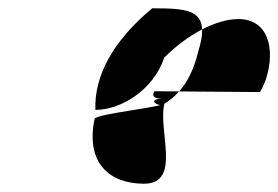

<svg xmlns="http://www.w3.org/2000/svg" viewBox="-20 -480 671 463"><path d="M210 -215C272 -215 350 -263 376 -341C433 -398 502 -434 555 -434C627 -434 645 -362 621 -288C617 -278 613 -268 607 -258L353 -260C351 -258 340 -242 372 -242C342 -242 349 -229 369 -226C414 -249 443 -294 457 -352C490 -456 442 -460 347 -460C251 -380 207 -296 210 -215ZM208 -193C186 -86 245 -37 327 -37C420 -37 359 -168 377 -232C383 -222 209 -206 208 -193Z"/></svg>

Font: Zinc
Style: Obl
Weight: 400
Version: Version 1